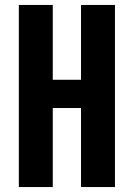

<svg xmlns="http://www.w3.org/2000/svg" viewBox="-20 -755 540 775"><path d="M56 0V-735H193V-433H307V-735H444V0H307V-319H193V0Z"/></svg>

Font: Iosevka SS18 Heavy
Style: Regular
Weight: 900
Monospace: yes
Designer: Belleve Invis
Foundry: Belleve Invis
Version: Version 25.1.1; ttfautohint (v1.8.4)